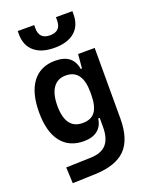

<svg xmlns="http://www.w3.org/2000/svg" viewBox="-182 -878 949 1206"><g transform="rotate(-20 293.0 -275.0)"><path d="M88.9 233.4 84 126.5 250 121.6Q322.3 119.1 355 81.3Q387.7 43.5 388.2 -30.3V-93.8H377.9Q371.6 -43.5 337.4 -16.8Q303.2 9.8 246.6 9.8Q147.9 9.8 95 -58.6Q42 -127 42 -256.3Q42 -387.7 95.2 -457.5Q148.4 -527.3 247.1 -527.3Q364.7 -527.3 381.3 -423.8H389.6L397.9 -517.6H508.8V-45.9Q508.8 92.3 444.6 158Q380.4 223.6 240.2 228.5ZM388.2 -265.6Q388.2 -417.5 277.8 -417.5Q222.7 -417.5 193.4 -376Q164.1 -334.5 164.1 -256.3Q164.1 -100.1 277.8 -100.1Q335.9 -100.1 362.1 -137.2Q388.2 -174.3 388.2 -251.5ZM273.4 -604.5Q186.5 -604.5 138.7 -645.5Q90.8 -686.5 90.8 -761.7V-782.7H200.7V-761.7Q200.7 -688 273.4 -688Q346.2 -688 346.2 -761.7V-782.7H456.1V-761.7Q456.1 -686.5 408.4 -645.5Q360.8 -604.5 273.4 -604.5Z"/></g></svg>

Font: Cascadia Mono PL SemiBold
Style: Regular
Weight: 600
Monospace: yes
Designer: Aaron Bell
Foundry: Saja Typeworks
Version: Version 2404.023; ttfautohint (v1.8.4)